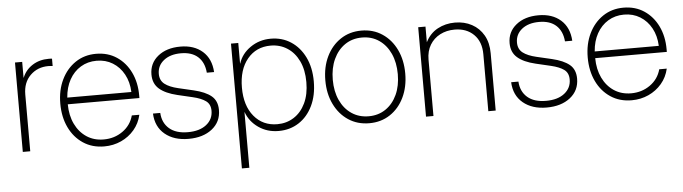

<svg xmlns="http://www.w3.org/2000/svg" viewBox="-46 -712 3923 1103"><g transform="rotate(-5 1915.5 -160.5)"><path d="M64 0V-515.6H105.5V-424.3H106.4Q124 -468.3 164.3 -494.1Q204.6 -520 258.3 -520Q264.6 -520 268.8 -519.8Q272.9 -519.5 277.8 -519V-476.6Q273.9 -477.1 267.8 -477.8Q261.7 -478.5 252.9 -478.5Q190.4 -478.5 148.7 -437.5Q106.9 -396.5 106.9 -327.1V0Z M533.7 9.3Q463.9 9.3 411.9 -25.4Q359.9 -60.1 331.3 -120.1Q302.7 -180.2 302.7 -257.3Q302.7 -335 332 -395.3Q361.3 -455.6 412.8 -490.2Q464.4 -524.9 531.7 -524.9Q599.6 -524.9 650.6 -491Q701.7 -457 730 -398.4Q758.3 -339.8 758.3 -265.1V-250H345.2Q345.7 -185.5 369.4 -136.2Q393.1 -86.9 435.3 -58.8Q477.5 -30.8 533.7 -30.8Q595.7 -30.8 643.3 -64.5Q690.9 -98.1 706.1 -154.3H749.5Q738.3 -105 707 -68.4Q675.8 -31.7 630.9 -11.2Q585.9 9.3 533.7 9.3ZM345.7 -288.6H715.3Q712.9 -346.7 688.7 -390.9Q664.6 -435.1 624 -460Q583.5 -484.9 531.7 -484.9Q480 -484.9 439.5 -460.2Q398.9 -435.5 374.5 -391.4Q350.1 -347.2 345.7 -288.6Z M1019.5 8.3Q935.5 8.3 883.5 -34.9Q831.5 -78.1 828.1 -154.3H870.1Q873.5 -96.7 911.9 -63.5Q950.2 -30.3 1019 -30.3Q1086.4 -30.3 1125.5 -61Q1164.6 -91.8 1164.6 -141.1Q1164.6 -179.2 1138.4 -198Q1112.3 -216.8 1064.5 -228L977.1 -248.5Q909.2 -264.6 874 -295.2Q838.9 -325.7 838.9 -378.4Q838.9 -443.4 888.4 -483.6Q938 -523.9 1018.1 -523.9Q1097.2 -523.9 1145.8 -481Q1194.3 -438 1198.7 -361.3H1156.7Q1151.9 -420.4 1116.5 -452.9Q1081.1 -485.4 1018.1 -485.4Q956.1 -485.4 918.7 -455.6Q881.3 -425.8 881.3 -378.4Q881.3 -340.3 908.2 -319.6Q935.1 -298.8 985.4 -287.1L1073.2 -266.6Q1139.6 -251 1173.6 -222.9Q1207.5 -194.8 1207.5 -142.1Q1207.5 -73.7 1155.5 -32.7Q1103.5 8.3 1019.5 8.3Z M1309.6 204.1V-515.6H1351.6V-397H1352.5Q1370.1 -452.6 1421.9 -488.3Q1473.6 -523.9 1539.1 -523.9Q1604.5 -523.9 1655.3 -490.7Q1706.1 -457.5 1735.4 -397.7Q1764.6 -337.9 1764.6 -257.8Q1764.6 -177.7 1735.6 -117.7Q1706.5 -57.6 1655.8 -24.7Q1605 8.3 1539.1 8.3Q1473.6 8.3 1423.3 -26.6Q1373 -61.5 1353 -117.2H1352.5V204.1ZM1535.2 -31.2Q1588.4 -31.2 1630.6 -58.3Q1672.9 -85.4 1697.3 -136.2Q1721.7 -187 1721.7 -257.8Q1721.7 -328.6 1697.3 -379.4Q1672.9 -430.2 1630.6 -457.3Q1588.4 -484.4 1535.2 -484.4Q1451.7 -484.4 1400.9 -423.1Q1350.1 -361.8 1350.1 -257.8Q1350.1 -153.8 1400.9 -92.5Q1451.7 -31.2 1535.2 -31.2Z M2062 9.3Q1993.7 9.3 1941.7 -25.1Q1889.6 -59.6 1860.4 -119.9Q1831.1 -180.2 1831.1 -257.3Q1831.1 -335 1860.4 -395.3Q1889.6 -455.6 1941.7 -490.2Q1993.7 -524.9 2062 -524.9Q2129.9 -524.9 2181.9 -490.2Q2233.9 -455.6 2262.9 -395.3Q2292 -335 2292 -257.3Q2292 -180.2 2262.9 -119.9Q2233.9 -59.6 2181.9 -25.1Q2129.9 9.3 2062 9.3ZM2062 -30.8Q2117.7 -30.8 2159.9 -59.6Q2202.1 -88.4 2225.6 -139.4Q2249 -190.4 2249 -257.3Q2249 -324.7 2225.6 -376Q2202.1 -427.2 2159.9 -456.1Q2117.7 -484.9 2062 -484.9Q2005.9 -484.9 1963.6 -456.1Q1921.4 -427.2 1897.7 -376Q1874 -324.7 1874 -257.3Q1874 -190.4 1897.5 -139.4Q1920.9 -88.4 1963.4 -59.6Q2005.9 -30.8 2062 -30.8Z M2432.1 -324.7V0H2389.2V-515.6H2431.2V-425.3Q2456.1 -475.1 2501.2 -499.5Q2546.4 -523.9 2601.1 -523.9Q2655.8 -523.9 2698.7 -500.7Q2741.7 -477.5 2766.4 -434.3Q2791 -391.1 2791 -330.6V0H2748.5V-328.6Q2748.5 -400.9 2706.5 -442.4Q2664.6 -483.9 2595.7 -483.9Q2549.3 -483.9 2512.2 -464.6Q2475.1 -445.3 2453.6 -409.7Q2432.1 -374 2432.1 -324.7Z M3085 8.3Q3001 8.3 2949 -34.9Q2897 -78.1 2893.6 -154.3H2935.5Q2939 -96.7 2977.3 -63.5Q3015.6 -30.3 3084.5 -30.3Q3151.9 -30.3 3190.9 -61Q3230 -91.8 3230 -141.1Q3230 -179.2 3203.9 -198Q3177.7 -216.8 3129.9 -228L3042.5 -248.5Q2974.6 -264.6 2939.5 -295.2Q2904.3 -325.7 2904.3 -378.4Q2904.3 -443.4 2953.9 -483.6Q3003.4 -523.9 3083.5 -523.9Q3162.6 -523.9 3211.2 -481Q3259.8 -438 3264.2 -361.3H3222.2Q3217.3 -420.4 3181.9 -452.9Q3146.5 -485.4 3083.5 -485.4Q3021.5 -485.4 2984.1 -455.6Q2946.8 -425.8 2946.8 -378.4Q2946.8 -340.3 2973.6 -319.6Q3000.5 -298.8 3050.8 -287.1L3138.7 -266.6Q3205.1 -251 3239 -222.9Q3272.9 -194.8 3272.9 -142.1Q3272.9 -73.7 3220.9 -32.7Q3168.9 8.3 3085 8.3Z M3575.2 9.3Q3505.4 9.3 3453.4 -25.4Q3401.4 -60.1 3372.8 -120.1Q3344.2 -180.2 3344.2 -257.3Q3344.2 -335 3373.5 -395.3Q3402.8 -455.6 3454.3 -490.2Q3505.9 -524.9 3573.2 -524.9Q3641.1 -524.9 3692.1 -491Q3743.2 -457 3771.5 -398.4Q3799.8 -339.8 3799.8 -265.1V-250H3386.7Q3387.2 -185.5 3410.9 -136.2Q3434.6 -86.9 3476.8 -58.8Q3519 -30.8 3575.2 -30.8Q3637.2 -30.8 3684.8 -64.5Q3732.4 -98.1 3747.6 -154.3H3791Q3779.8 -105 3748.5 -68.4Q3717.3 -31.7 3672.4 -11.2Q3627.4 9.3 3575.2 9.3ZM3387.2 -288.6H3756.8Q3754.4 -346.7 3730.2 -390.9Q3706.1 -435.1 3665.5 -460Q3625 -484.9 3573.2 -484.9Q3521.5 -484.9 3481 -460.2Q3440.4 -435.5 3416 -391.4Q3391.6 -347.2 3387.2 -288.6Z"/></g></svg>

Font: Inter Display ExtraLight
Style: Regular
Weight: 200
Designer: Rasmus Andersson
Foundry: rsms
Version: Version 4.000;git-a52131595